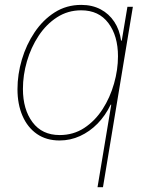

<svg xmlns="http://www.w3.org/2000/svg" viewBox="-20 -569 615 793"><path d="M405.3 204.1H382.8L439.5 -136.7H437Q415.5 -91.8 383.1 -58.6Q350.6 -25.4 310.5 -7.1Q270.5 11.2 226.1 11.2Q171.4 11.2 132.6 -15.6Q93.8 -42.5 73 -90.3Q52.2 -138.2 52.2 -200.7Q52.2 -261.7 70.3 -323Q88.4 -384.3 122.8 -435.5Q157.2 -486.8 205.8 -517.8Q254.4 -548.8 315.4 -548.8Q360.8 -548.8 395.5 -530.5Q430.2 -512.2 452.1 -479Q474.1 -445.8 480 -401.4H482.9L506.3 -541H528.8ZM226.6 -11.2Q283.2 -11.2 327.9 -40.5Q372.6 -69.8 403.6 -117.9Q434.6 -166 450.9 -223.4Q467.3 -280.8 467.3 -336.4Q467.3 -420.9 427.7 -473.6Q388.2 -526.4 315.4 -526.4Q260.3 -526.4 215.6 -497.6Q170.9 -468.8 139.4 -420.9Q107.9 -373 91.3 -315.9Q74.7 -258.8 74.7 -201.7Q74.7 -117.2 114.3 -64.2Q153.8 -11.2 226.6 -11.2Z"/></svg>

Font: Inter 17pt Thin
Style: Italic
Weight: 250
Italic angle: -9.3988°
Version: Version 4.001;git-66647c0bb